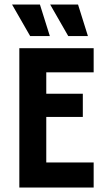

<svg xmlns="http://www.w3.org/2000/svg" viewBox="-20 -841 478 861"><path d="M66.7 0V-625H400V-516.7H187.5V-420.8H351.4V-316.7H187.5V-112.5H400V0ZM286.1 -679.2 204.9 -820.8H329.9L374.3 -679.2ZM115.3 -679.2 34 -820.8H159L203.5 -679.2Z"/></svg>

Font: Afacad Flux
Style: Regular
Weight: 400
Designer: Kristian Moeller
Foundry: Dicotype
Version: Version 1.100